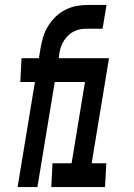

<svg xmlns="http://www.w3.org/2000/svg" viewBox="-20 -755 540 775"><path d="M51 0 121 -424H62L67 -520H137L143 -557Q147 -580 153.5 -603Q160 -626 172.5 -647Q185 -668 202.5 -685.5Q220 -703 242 -714.5Q264 -726 287 -730.5Q310 -735 332 -735H410L394 -639H328Q315 -639 302.5 -636.5Q290 -634 278 -628Q266 -622 256 -612.5Q246 -603 238.5 -591.5Q231 -580 226.5 -567Q222 -554 220 -542L217 -520H348L344 -424H201L131 0ZM404 0H187L192 -96H269L323 -424H264L268 -520H420L350 -96H409Z"/></svg>

Font: Iosevka Oblique
Style: Bold
Weight: 700
Italic angle: -9°
Monospace: yes
Designer: Belleve Invis
Foundry: Belleve Invis
Version: Version 32.5.0; ttfautohint (v1.8.4)